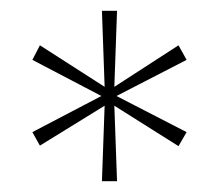

<svg xmlns="http://www.w3.org/2000/svg" viewBox="-20 -753 406 356"><path d="M174 -557 54 -483 40 -508 168 -575 40 -642 54 -669 174 -592 169 -733H197L192 -592L311 -669L326 -642L196 -575L326 -508L311 -482L192 -557L197 -417H169Z"/></svg>

Font: Maitree ExtraLight
Style: Regular
Weight: 275
Designer: CadsonDemak Team
Foundry: CadsonDemak
Version: Version 1.003